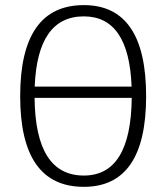

<svg xmlns="http://www.w3.org/2000/svg" viewBox="-20 -723 648 748"><path d="M114.7 -341.8Q117.7 -39.1 306.6 -39.1Q490.2 -39.1 493.2 -341.8ZM492.7 -385.7Q482.4 -659.2 306.6 -659.2Q126 -659.2 115.2 -385.7ZM58.6 -348.1Q58.6 -703.1 306.6 -703.1Q549.3 -703.1 549.3 -348.1Q549.3 4.9 306.6 4.9Q58.6 4.9 58.6 -348.1Z"/></svg>

Font: Sansation Light
Style: Light
Weight: 300
Designer: Bernd Montag
Version: Version 1.301